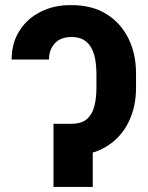

<svg xmlns="http://www.w3.org/2000/svg" viewBox="-20 -733 580 753"><path d="M208.2 -247.5H260.4Q300.1 -247.7 321 -266.1Q341.9 -284.6 350 -316.2Q358 -347.8 358.2 -386.7V-446.9Q358 -469.6 354.5 -494.1Q351 -518.6 341 -539.8Q331.1 -561.1 311.7 -574.5Q292.4 -587.9 260.4 -587.9Q216.8 -587.6 194.4 -562.4Q172.1 -537.2 172.1 -499.6H25.6Q25.8 -564.3 56.2 -612.2Q86.6 -660.2 139.3 -686.8Q192 -713.4 258 -712.9Q340.2 -713.4 397.1 -678Q454 -642.7 483.6 -582.4Q513.3 -522.1 513.5 -446.9V-386.7Q513.3 -312.7 483.6 -252.9Q454 -193.2 397 -158.1Q339.9 -123 256.8 -123H208.2ZM343.8 -247.5V0H189.8V-247.5Z"/></svg>

Font: Inter Display V
Style: Regular
Weight: 400
Designer: Rasmus Andersson
Foundry: rsms
Version: Version 3.015;git-src